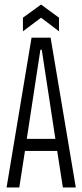

<svg xmlns="http://www.w3.org/2000/svg" viewBox="-20 -826 363 846"><path d="M9 0 119 -660H203L314 0H257L232 -161H90L65 0ZM158 -607 98 -214H224L164 -607ZM81 -688V-748L161 -806L240 -748V-688L161 -748Z"/></svg>

Font: Bricolage Grotesque 96pt Condensed ExtraLight
Style: Regular
Weight: 200
Width: 3
Designer: Mathieu Triay
Foundry: Atelier Triay
Version: Version 1.001; ttfautohint (v1.8.4.7-5d5b);gftools[0.9.33.de